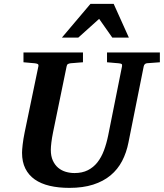

<svg xmlns="http://www.w3.org/2000/svg" viewBox="-20 -937 831 974"><path d="M725.1 -616.2Q718.3 -615.2 714.4 -611.1Q710.4 -606.9 709 -600.1L631.8 -214.8Q621.6 -162.6 599.4 -120.1Q577.1 -77.6 540.8 -47.4Q504.4 -17.1 452.6 -0.5Q400.9 16.1 332 16.1Q276.4 16.1 231.9 5.6Q187.5 -4.9 156.5 -26.6Q125.5 -48.3 108.6 -82Q91.8 -115.7 91.8 -162.1Q91.8 -176.3 95 -203.9Q98.1 -231.4 105 -265.1L174.8 -601.1Q176.3 -609.9 170.9 -612.5Q165.5 -615.2 154.8 -616.2Q146.5 -616.7 137.2 -617.7Q128.9 -618.7 118.9 -619.4Q108.9 -620.1 99.1 -621.1V-670.9H400.9V-621.1Q389.2 -620.1 378.2 -619.4Q367.2 -618.7 358.4 -617.7Q348.1 -616.7 338.9 -616.2Q330.1 -615.2 324.7 -612.1Q319.3 -608.9 317.9 -600.1L249 -265.1Q243.2 -236.3 240.5 -213.4Q237.8 -190.4 237.8 -176.8Q237.8 -145 248 -122.6Q258.3 -100.1 275.1 -85.9Q292 -71.8 313.7 -65.4Q335.4 -59.1 357.9 -59.1Q397 -59.1 425.5 -73.5Q454.1 -87.9 474.1 -113.3Q494.1 -138.7 507.3 -173.8Q520.5 -209 528.8 -250L599.1 -601.1Q600.6 -609.9 596.4 -612.5Q592.3 -615.2 580.1 -616.2Q570.8 -616.7 561.5 -617.7Q553.2 -618.7 543 -619.4Q532.7 -620.1 522.9 -621.1V-670.9H791V-621.1ZM549.8 -746.1 482.9 -841.3 377 -746.1H293.9L439 -917.5H556.6L633.8 -746.1Z"/></svg>

Font: Charis SIL Eur
Style: Bold Italic
Weight: 700
Italic angle: -11°
Foundry: SIL International
Version: Version 5.000